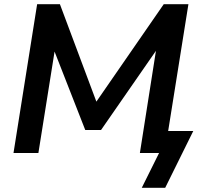

<svg xmlns="http://www.w3.org/2000/svg" viewBox="-20 -725 948 910"><path d="M652 165 734 0H643L726 -528L744 -520L459 -109H384L222 -523L246 -527L162 0H44L156 -705H264L453 -200L411 -206L756 -705H873L777 -104H896L763 165Z"/></svg>

Font: Nunito Sans 11pt
Style: Bold Italic
Weight: 700
Italic angle: -9°
Version: Version 3.101;gftools[0.9.27]